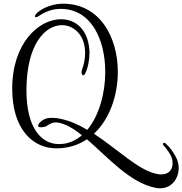

<svg xmlns="http://www.w3.org/2000/svg" viewBox="-20 -779 986 1038"><path d="M845 239C909 239 946 186 946 129C946 109 941 89 931 70C916 41 898 17 876 -3C873 -6 870 -7 868 -7C864 -7 861 -4 861 0C861 2 862 5 864 7C885 30 901 54 908 73C912 83 913 94 913 104C913 137 894 164 851 164C844 164 836 163 827 161C729 142 615 27 488 -56C573 -135 617 -264 617 -390C617 -578 520 -759 321 -759C275 -759 219 -743 181 -710C174 -704 169 -695 169 -690C169 -687 170 -686 173 -686C177 -686 184 -688 194 -695C228 -718 266 -731 308 -731C474 -731 549 -564 549 -390C549 -273 515 -153 452 -77C405 -105 356 -127 305 -137C287 -141 271 -142 256 -142C226 -142 203 -128 190 -110C187 -106 186 -102 186 -99C186 -93 192 -91 201 -91C208 -91 215 -92 224 -94C232 -96 255 -117 278 -117H283C287 -117 292 -117 296 -116C338 -108 380 -82 423 -48C388 -18 347 0 299 0C204 0 123 -86 123 -290C123 -543 226 -643 315 -643C377 -643 433 -593 439 -512C440 -505 440 -498 440 -491C440 -463 435 -434 424 -404C422 -398 421 -393 421 -388C421 -383 422 -379 424 -376C426 -373 427 -372 430 -372C433 -372 437 -375 440 -381C455 -409 464 -456 464 -494C464 -500 463 -506 463 -512C454 -621 388 -675 310 -675C191 -675 46 -548 46 -299C46 -81 157 23 285 23C349 23 404 5 450 -26C562 70 682 209 819 236C828 238 836 239 845 239Z"/></svg>

Font: Style Script
Style: Regular
Weight: 400
Designer: Robert E. Leuschke
Foundry: Robert E. Leuschke
Version: Version 1.010